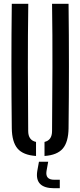

<svg xmlns="http://www.w3.org/2000/svg" viewBox="-20 -820 426 1018"><path d="M42.5 -140Q38.5 -470 42.5 -800H130Q127.5 -635.5 127.8 -462.8Q128 -290 129.5 -125.5Q129.5 -76.5 171 -67.5V7Q103 2.5 73.2 -32.2Q43.5 -67 42.5 -140ZM216 7V-67.5Q256 -76.5 256 -125.5Q257.5 -290 258 -462.8Q258.5 -635.5 256 -800H343.5Q347.5 -470 343.5 -140Q342.5 -67 312.8 -32.2Q283 2.5 216 7ZM297 178H267.5Q163.5 178 177.5 87.5L186.5 37.5H235.5L226.5 87.5Q219.5 133 267.5 133H297Z"/></svg>

Font: Big Shoulders Stencil Display SemiBold
Style: Regular
Weight: 600
Designer: Patric King
Foundry: XO Type Co
Version: Version 1.000